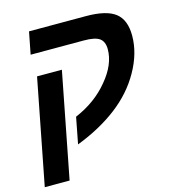

<svg xmlns="http://www.w3.org/2000/svg" viewBox="-118 -702 888 986"><g transform="rotate(-15 326.0 -209.0)"><path d="M239 -372 130 188H-2L107 -372ZM127 -606H429Q538 -606 585.5 -569Q633 -532 633 -448Q633 -355 580 -261Q528 -168 436.5 -98Q345 -28 220 20L247 -120Q357 -167 425 -250Q494 -332 494 -413Q494 -453 470.5 -470.5Q447 -488 387 -488H104Z"/></g></svg>

Font: Libra Sans Modern
Style: Bold Italic
Weight: 700
Italic angle: -12°
Foundry: Stefan Peev, Context Ltd
Version: Version 1.000